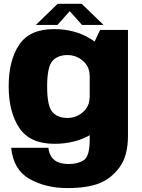

<svg xmlns="http://www.w3.org/2000/svg" viewBox="-20 -750 746 1006"><path d="M333.5 235.5Q433 235.5 496.8 211.8Q560.5 188 605.5 127.8Q650.5 67.5 650.5 -39V-593H504.5L450 -478V-18Q450 68.5 419.2 89Q388.5 109.5 340 109.5Q311 109.5 287.5 101Q264 92.5 250.2 72.8Q236.5 53 233.5 24.5H38.5Q50.5 140.5 135.5 188Q220.5 235.5 333.5 235.5ZM264.5 3.5Q375 3.5 457 -45.5Q539 -94.5 539 -158L449.5 -241Q449.5 -193 414.5 -162.5Q379.5 -132 333 -132Q281.5 -132 254.2 -163.5Q227 -195 227 -297Q227 -398 254.2 -429.8Q281.5 -461.5 333 -461.5Q379.5 -461.5 414.5 -431.2Q449.5 -401 449.5 -353.5L538 -431Q538 -494 455.5 -545.8Q373 -597.5 262.5 -597.5Q135.5 -597.5 80.5 -515.5Q25.5 -433.5 25.5 -298Q25.5 -162 81.5 -79.2Q137.5 3.5 264.5 3.5ZM168 -619.5H281L345.5 -691.5L409.5 -619.5H522.5L408 -730H282Z"/></svg>

Font: Anybody Thin ExtraBold
Style: Regular
Weight: 800
Version: Version 1.113;gftools[0.9.25]